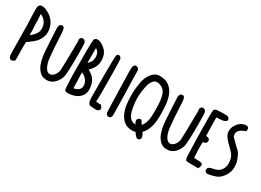

<svg xmlns="http://www.w3.org/2000/svg" viewBox="-24 -1409 2761 2029"><g transform="rotate(30 1356.5 -394.5)"><path d="M30 -708H29Q29 -710 30 -712Q31 -714 31 -716Q31 -718 31.5 -719.5Q32 -721 32 -723H33Q43 -748 65 -751H71Q115 -751 174 -711Q214 -684 238 -638Q262 -592 262 -541Q262 -507 251.5 -479.5Q241 -452 223.5 -429Q206 -406 183 -386.5Q160 -367 134 -349L115 -336Q113 -328 113 -288V-229L115 -113Q94 -91 76 -91Q61 -91 52 -102Q43 -113 41 -126Q40 -134 38.5 -185Q37 -236 37 -321Q37 -341 36.5 -360Q36 -379 36 -396Q36 -504 33 -543Q31 -588 30 -624Q29 -660 29 -686Q29 -693 29 -698Q29 -703 30 -708ZM103 -638Q105 -618 105.5 -597.5Q106 -577 106 -557Q106 -548 106 -540Q106 -532 107 -526Q110 -503 110 -483Q110 -463 110 -449Q110 -435 110 -430Q110 -425 109 -418Q140 -438 164 -469.5Q188 -501 188 -537Q188 -632 102 -670V-657Q102 -654 102 -649.5Q102 -645 103 -638Z M331 -665V-667Q346 -679 359 -679Q369 -679 375 -674Q381 -669 384.5 -661.5Q388 -654 389.5 -645Q391 -636 392 -628Q394 -617 395 -592Q396 -567 398 -527Q400 -505 401 -480Q402 -455 404 -425Q409 -365 413.5 -321Q418 -277 426 -252Q430 -239 436.5 -224Q443 -209 452 -196Q461 -183 473 -175Q485 -167 500 -167Q516 -167 530 -176.5Q544 -186 554.5 -200.5Q565 -215 571.5 -232Q578 -249 579 -264Q580 -276 580.5 -308.5Q581 -341 583 -396Q586 -500 586 -603Q586 -606 586.5 -608.5Q587 -611 587 -613V-619Q583 -623 583 -635Q583 -648 591 -657.5Q599 -667 612 -669Q630 -669 638 -662.5Q646 -656 652 -641Q658 -626 658 -495Q658 -265 646 -223Q639 -199 626 -176Q613 -153 594.5 -135Q576 -117 553 -106.5Q530 -96 503 -96Q450 -96 418 -126.5Q386 -157 368.5 -201Q351 -245 344.5 -294.5Q338 -344 336 -382Q336 -388 335 -408Q334 -428 332 -453L331 -471Q330 -484 329.5 -496Q329 -508 328 -518L327 -544Q326 -572 324.5 -594.5Q323 -617 323 -630Q323 -651 331 -665Z M719 -705 717 -706Q718 -709 719 -712Q720 -715 722 -719H723Q734 -737 757 -737Q795 -737 842 -699Q903 -650 903 -562Q903 -516 884 -481Q865 -446 833 -414Q893 -384 918.5 -339.5Q944 -295 944 -231Q944 -193 927.5 -166Q911 -139 885 -121.5Q859 -104 826 -96Q793 -88 761 -88Q746 -88 735.5 -94.5Q725 -101 723 -118Q723 -121 722.5 -129Q722 -137 721 -148Q716 -220 715 -325Q714 -430 714 -572Q714 -623 715.5 -655.5Q717 -688 719 -705ZM788 -298Q789 -278 789.5 -257.5Q790 -237 790 -220Q790 -215 790.5 -210Q791 -205 791 -200Q791 -187 791 -178Q791 -169 792 -164Q822 -166 847.5 -185.5Q873 -205 873 -237Q873 -277 849 -307Q825 -337 787 -354V-345Q787 -339 787 -327.5Q787 -316 788 -298ZM832 -563Q832 -591 822 -613Q812 -635 786 -650V-476Q786 -471 786.5 -472Q787 -473 786 -470Q808 -487 820 -510.5Q832 -534 832 -563Z M1004 -442Q1004 -564 1006 -628Q1008 -692 1013 -697Q1023 -707 1033 -707Q1056 -707 1066 -680Q1068 -669 1069.5 -618Q1071 -567 1072 -479Q1073 -401 1073 -340Q1073 -279 1073 -237Q1073 -176 1069 -161Q1083 -161 1096.5 -160Q1110 -159 1123 -156V-165Q1153 -135 1153 -122Q1153 -104 1139 -95Q1125 -86 1111 -86Q1107 -86 1095.5 -86.5Q1084 -87 1071 -88Q1058 -89 1047.5 -90Q1037 -91 1035 -92Q1015 -104 1008 -138Q1004 -155 1004 -442Z M1214 -636Q1214 -700 1249 -700Q1262 -700 1274 -688L1286 -676L1287 -619Q1288 -571 1289 -521Q1290 -471 1292 -423Q1294 -374 1294.5 -326Q1295 -278 1296 -227Q1297 -188 1297.5 -166Q1298 -144 1298 -143Q1298 -134 1297.5 -124.5Q1297 -115 1293.5 -106.5Q1290 -98 1283 -92.5Q1276 -87 1262 -87Q1251 -87 1242.5 -94.5Q1234 -102 1230 -113Q1227 -123 1225.5 -193Q1224 -263 1220 -386L1219 -417Q1218 -443 1218 -465Q1218 -487 1217 -507Q1215 -559 1215 -588.5Q1215 -618 1214 -623Z M1358 -409Q1358 -451 1362.5 -493Q1367 -535 1375 -577Q1380 -603 1392 -630.5Q1404 -658 1422 -681Q1440 -704 1464 -718.5Q1488 -733 1518 -733Q1593 -733 1635.5 -699Q1678 -665 1699 -612.5Q1720 -560 1725 -497.5Q1730 -435 1730 -378Q1730 -346 1727.5 -312Q1725 -278 1716.5 -245.5Q1708 -213 1693.5 -183.5Q1679 -154 1655 -130Q1663 -118 1671 -100Q1679 -82 1679 -71Q1679 -55 1669.5 -46.5Q1660 -38 1646 -38Q1626 -38 1591 -92Q1582 -90 1573 -88Q1564 -86 1553 -86Q1489 -86 1450.5 -118Q1412 -150 1391.5 -198.5Q1371 -247 1364.5 -303.5Q1358 -360 1358 -409ZM1465 -213Q1479 -187 1501 -173.5Q1523 -160 1551 -158L1549 -161Q1541 -174 1537.5 -184.5Q1534 -195 1534 -201Q1534 -214 1545 -224.5Q1556 -235 1569 -235Q1587 -235 1593 -218Q1595 -212 1599.5 -203.5Q1604 -195 1613 -190Q1625 -204 1636.5 -229.5Q1648 -255 1653 -288Q1655 -302 1656.5 -330.5Q1658 -359 1658 -403Q1658 -425 1657 -451.5Q1656 -478 1653 -505Q1650 -532 1644 -557Q1638 -582 1628 -601Q1614 -628 1585 -644.5Q1556 -661 1527 -661Q1505 -661 1489 -647Q1473 -633 1462 -610.5Q1451 -588 1444.5 -559.5Q1438 -531 1434 -502.5Q1430 -474 1429 -447.5Q1428 -421 1428 -403Q1428 -383 1430.5 -357.5Q1433 -332 1437.5 -306Q1442 -280 1449 -255.5Q1456 -231 1465 -213ZM1561 -148V-157L1558 -153V-148Z M1799 -665V-667Q1814 -679 1827 -679Q1837 -679 1843 -674Q1849 -669 1852.5 -661.5Q1856 -654 1857.5 -645Q1859 -636 1860 -628Q1862 -617 1863 -592Q1864 -567 1866 -527Q1868 -505 1869 -480Q1870 -455 1872 -425Q1877 -365 1881.5 -321Q1886 -277 1894 -252Q1898 -239 1904.5 -224Q1911 -209 1920 -196Q1929 -183 1941 -175Q1953 -167 1968 -167Q1984 -167 1998 -176.5Q2012 -186 2022.5 -200.5Q2033 -215 2039.5 -232Q2046 -249 2047 -264Q2048 -276 2048.5 -308.5Q2049 -341 2051 -396Q2054 -500 2054 -603Q2054 -606 2054.5 -608.5Q2055 -611 2055 -613V-619Q2051 -623 2051 -635Q2051 -648 2059 -657.5Q2067 -667 2080 -669Q2098 -669 2106 -662.5Q2114 -656 2120 -641Q2126 -626 2126 -495Q2126 -265 2114 -223Q2107 -199 2094 -176Q2081 -153 2062.5 -135Q2044 -117 2021 -106.5Q1998 -96 1971 -96Q1918 -96 1886 -126.5Q1854 -157 1836.5 -201Q1819 -245 1812.5 -294.5Q1806 -344 1804 -382Q1804 -388 1803 -408Q1802 -428 1800 -453L1799 -471Q1798 -484 1797.5 -496Q1797 -508 1796 -518L1795 -544Q1794 -572 1792.5 -594.5Q1791 -617 1791 -630Q1791 -651 1799 -665Z M2184 -613Q2184 -694 2188 -702Q2199 -719 2216 -721.5Q2233 -724 2263 -724H2270Q2276 -725 2283 -725Q2290 -725 2298 -725H2314Q2325 -725 2336 -724.5Q2347 -724 2355.5 -720Q2364 -716 2369.5 -708Q2375 -700 2375 -686H2377Q2370 -674 2357 -667Q2344 -660 2329 -657Q2314 -654 2298.5 -653.5Q2283 -653 2270 -653Q2266 -653 2262 -652.5Q2258 -652 2254 -652L2255 -553Q2256 -511 2257 -481.5Q2258 -452 2258 -437V-428Q2306 -427 2306 -393Q2306 -372 2291.5 -363.5Q2277 -355 2260 -354V-338Q2259 -333 2259 -327.5Q2259 -322 2259 -314Q2259 -290 2259.5 -264.5Q2260 -239 2262 -210Q2263 -199 2262.5 -189Q2262 -179 2264 -173Q2265 -170 2265 -164Q2270 -163 2277.5 -162.5Q2285 -162 2296 -162Q2342 -162 2356.5 -156Q2371 -150 2371 -130V-128Q2371 -117 2356 -90L2286 -91H2277Q2250 -91 2236 -91.5Q2222 -92 2214.5 -94Q2207 -96 2204 -101.5Q2201 -107 2197 -116Q2195 -121 2193.5 -156Q2192 -191 2190.5 -241.5Q2189 -292 2187.5 -351Q2186 -410 2185.5 -463.5Q2185 -517 2184.5 -558Q2184 -599 2184 -613Z M2436 -121Q2436 -139 2448 -148Q2461 -158 2517 -170Q2562 -180 2586 -214Q2610 -248 2610 -291Q2610 -318 2606 -338Q2602 -358 2594 -374.5Q2586 -391 2572.5 -407Q2559 -423 2541 -441Q2526 -456 2514.5 -467Q2503 -478 2496 -485Q2473 -508 2456 -535.5Q2439 -563 2439 -596Q2439 -621 2450 -646Q2461 -671 2479 -691.5Q2497 -712 2521 -724.5Q2545 -737 2570 -737Q2604 -737 2604 -705Q2604 -689 2598.5 -684Q2593 -679 2569 -670Q2543 -660 2526 -641.5Q2509 -623 2509 -594Q2509 -587 2511 -580Q2513 -573 2515 -568Q2515 -567 2524.5 -557Q2534 -547 2546 -535Q2558 -523 2570 -512Q2582 -501 2586 -496L2599 -484Q2614 -470 2624 -460Q2634 -450 2637 -445Q2656 -411 2669.5 -374Q2683 -337 2683 -289Q2683 -237 2654.5 -189.5Q2626 -142 2581 -116Q2574 -113 2559 -108Q2544 -103 2527.5 -98.5Q2511 -94 2495 -90.5Q2479 -87 2470 -87Q2436 -87 2436 -121Z"/></g></svg>

Font: PreciousPlastic
Style: Regular
Weight: 700
Version: Version 001.006